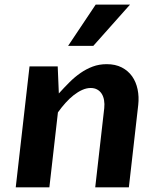

<svg xmlns="http://www.w3.org/2000/svg" viewBox="-20 -802 677 822"><path d="M106.4 -517.6H227.1L231.9 -401.9Q254.4 -426.8 277.3 -449.7Q300.3 -472.7 325 -489.7Q349.6 -506.8 377.2 -517.1Q404.8 -527.3 437 -527.3Q474.1 -527.3 501.5 -513.2Q528.8 -499 545.7 -475.1Q562.5 -451.2 569.1 -419.4Q575.7 -387.7 571.8 -352.5L531.7 0H387.7L426.3 -338.9Q428.2 -356.9 425.5 -372.8Q422.9 -388.7 415.5 -400.4Q408.2 -412.1 396.2 -418.7Q384.3 -425.3 368.2 -425.3Q350.6 -425.3 332 -417Q313.5 -408.7 295.4 -394.5Q277.3 -380.4 260.3 -361.3Q243.2 -342.3 228 -320.8L191.4 0H47.4ZM271.5 -605.5 389.6 -782.2H536.6L379.4 -605.5Z"/></svg>

Font: Proza Libre
Style: SemiBold Italic
Weight: 600
Designer: Jasper de Waard
Foundry: Jasper de Waard
Version: Version 1.000; ttfautohint (v1.4.1.8-43bc)